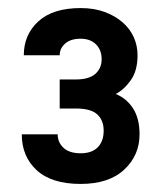

<svg xmlns="http://www.w3.org/2000/svg" viewBox="-20 -828 400 476"><path d="M180 -372Q108 -372 71 -406Q34 -440 34 -495H123Q123 -475 137.5 -461.5Q152 -448 180 -448Q208 -448 222.5 -463Q237 -478 237 -504Q237 -530 221 -544.5Q205 -559 168 -559H128V-631H168Q201 -631 216.5 -645Q232 -659 232 -681Q232 -704 218 -718Q204 -732 180 -732Q155 -732 141.5 -720Q128 -708 128 -691H39Q39 -742 75 -775Q111 -808 180 -808Q213 -808 239 -798.5Q265 -789 283.5 -773Q302 -757 311.5 -736Q321 -715 321 -691Q321 -653 304.5 -629.5Q288 -606 267 -595Q294 -584 310 -559Q326 -534 326 -495Q326 -443 288 -407.5Q250 -372 180 -372Z"/></svg>

Font: Golos UI Medium
Style: Regular
Weight: 500
Designer: A.Korolkova, Vitaly Kuzmin
Foundry: ParaType Ltd
Version: Version 2.000